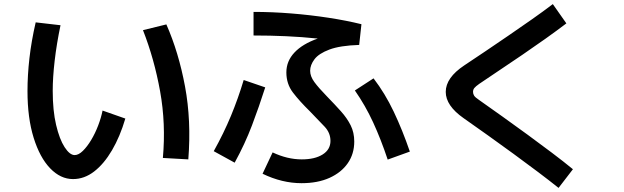

<svg xmlns="http://www.w3.org/2000/svg" viewBox="-20 -829 3040 936"><path d="M336 44Q275 44 224.5 -8.5Q174 -61 144 -157.5Q114 -254 114 -385Q114 -462 123.5 -545.5Q133 -629 154 -720L275 -706Q256 -615 246.5 -533Q237 -451 237 -386Q237 -290 253.5 -220Q270 -150 295 -111.5Q320 -73 344 -73Q363 -73 384 -93.5Q405 -114 424.5 -146.5Q444 -179 458.5 -217Q473 -255 480 -290L591 -251Q565 -163 526 -96.5Q487 -30 439 7Q391 44 336 44ZM898 -52 774 -59Q789 -226 760.5 -384Q732 -542 677 -682L791 -710Q851 -574 882 -407.5Q913 -241 898 -52Z M1260 18 1309 -86Q1381 -52 1451 -52Q1515 -52 1553 -76Q1591 -100 1591 -142Q1591 -181 1563 -211Q1535 -241 1491 -286Q1440 -336 1408 -378Q1376 -420 1376 -476Q1376 -531 1415.5 -573Q1455 -615 1529 -641Q1452 -649 1374.5 -652.5Q1297 -656 1216 -656V-771Q1306 -771 1399.5 -763.5Q1493 -756 1581 -742.5Q1669 -729 1742 -711L1731 -610Q1638 -607 1586 -587.5Q1534 -568 1513 -540Q1492 -512 1492 -484Q1492 -457 1512.5 -429Q1533 -401 1573 -360Q1612 -320 1642 -286.5Q1672 -253 1689.5 -218Q1707 -183 1707 -139Q1707 -79 1675.5 -33.5Q1644 12 1586.5 38Q1529 64 1450 64Q1355 64 1260 18ZM1978 -90 1870 -51Q1837 -150 1799 -232.5Q1761 -315 1710 -388L1801 -447Q1857 -374 1899.5 -284.5Q1942 -195 1978 -90ZM1124 -36 1022 -92Q1071 -180 1106 -264.5Q1141 -349 1168 -439L1273 -403Q1243 -309 1208.5 -218Q1174 -127 1124 -36Z M2773 -4 2703 87Q2658 51 2601.5 8.5Q2545 -34 2483.5 -79Q2422 -124 2359.5 -168.5Q2297 -213 2240 -253Q2153 -314 2153 -381Q2153 -450 2243 -510Q2290 -541 2345.5 -578.5Q2401 -616 2459.5 -656Q2518 -696 2573.5 -735Q2629 -774 2675 -809L2741 -715Q2695 -680 2639.5 -640.5Q2584 -601 2526 -561.5Q2468 -522 2414 -486Q2360 -450 2316 -420Q2299 -408 2292.5 -400Q2286 -392 2286 -381Q2286 -371 2291.5 -362.5Q2297 -354 2315 -342Q2369 -304 2430 -260.5Q2491 -217 2552.5 -172Q2614 -127 2671 -84Q2728 -41 2773 -4Z"/></svg>

Font: Murecho Medium
Style: Regular
Weight: 500
Designer: Neil Summerour
Foundry: Positype
Version: Version 1.010; ttfautohint (v1.8.3)